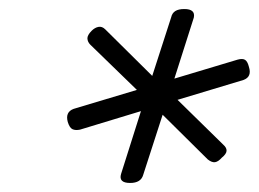

<svg xmlns="http://www.w3.org/2000/svg" viewBox="-20 -914 573 425"><path d="M268 -509Q242 -509 248 -529L292 -668L157 -627Q147 -625 140.5 -628Q134 -631 130 -644Q124 -666 143 -673L283 -715L180 -815Q174 -821 173.5 -828.5Q173 -836 183 -846Q190 -853 198 -854.5Q206 -856 213 -849L317 -746L359 -876Q361 -885 368 -889.5Q375 -894 388 -894Q413 -894 409 -875L366 -740L506 -782Q517 -785 522.5 -781.5Q528 -778 531 -766Q538 -744 519 -737L373 -693L474 -594Q482 -587 481.5 -580Q481 -573 471 -565Q463 -556 456 -555Q449 -554 440 -561L340 -660L297 -527Q292 -509 268 -509Z"/></svg>

Font: Playwrite DK Loopet Light
Style: Regular
Weight: 300
Version: Version 1.003